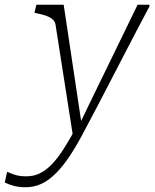

<svg xmlns="http://www.w3.org/2000/svg" viewBox="-116 -557 654 808"><path d="M193 28 210 -14 229 -24 152 -537H37L29 -503L39 -501Q64 -496 81 -489.5Q98 -483 107.5 -473.5Q117 -464 118 -451ZM219 -35 209 -29Q178 29 152 69.5Q126 110 101 135.5Q76 161 50.5 173Q25 185 -5 185Q-35 185 -55 178Q-75 171 -86 166L-96 211Q-83 218 -60 224.5Q-37 231 -9 231Q28 231 59.5 216Q91 201 121 170.5Q151 140 180.5 95Q210 50 241 -10Q269 -62 296 -114Q323 -166 350 -218Q377 -270 404 -322Q431 -374 458 -426Q485 -478 513 -530V-537H463Q433 -476 402.5 -412.5Q372 -349 341 -286Q310 -223 279.5 -160Q249 -97 219 -35Z"/></svg>

Font: Roboto Serif Thin
Style: Italic
Weight: 250
Italic angle: -10°
Version: Version 1.007